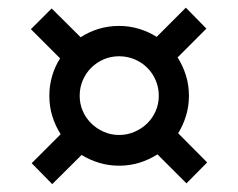

<svg xmlns="http://www.w3.org/2000/svg" viewBox="-20 -586 620 500"><path d="M187.5 -336.5Q187.5 -315.5 195.5 -297Q203.5 -278.5 217.5 -264.8Q231.5 -251 250.2 -242.8Q269 -234.5 290 -234.5Q311.5 -234.5 330.5 -242.8Q349.5 -251 363.5 -264.8Q377.5 -278.5 385.5 -297Q393.5 -315.5 393.5 -336.5Q393.5 -358 385.5 -376.8Q377.5 -395.5 363.5 -409.5Q349.5 -423.5 330.5 -431.5Q311.5 -439.5 290 -439.5Q269 -439.5 250.2 -431.5Q231.5 -423.5 217.5 -409.5Q203.5 -395.5 195.5 -376.8Q187.5 -358 187.5 -336.5ZM465.5 -108.5 390 -184Q368 -170 343 -162.2Q318 -154.5 290 -154.5Q263 -154.5 238.2 -162Q213.5 -169.5 192.5 -182.5L116 -106.5L62.5 -161L138 -236.5Q124 -258.5 116.2 -283.5Q108.5 -308.5 108.5 -336.5Q108.5 -363.5 115.8 -388.2Q123 -413 136.5 -434L60.5 -510L114.5 -564L190 -489Q211.5 -503 236.8 -510.8Q262 -518.5 290 -518.5Q317 -518.5 341.8 -511Q366.5 -503.5 388 -490L464 -566L517.5 -511.5L442.5 -436.5Q456.5 -414.5 464.2 -389.5Q472 -364.5 472 -336.5Q472 -309.5 464.5 -284.8Q457 -260 444 -239L519.5 -163Z"/></svg>

Font: TypoPRO Lato
Style: Regular
Weight: 600
Designer: Lukasz Dziedzic with Adam Twardoch and Botio Nikoltchev
Foundry: tyPoland Lukasz Dziedzic
Version: Version 2.010; 2014-09-01; http://www.latofonts.com/